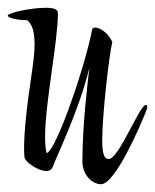

<svg xmlns="http://www.w3.org/2000/svg" viewBox="-21 -473 399 494"><path d="M239 1C276 1 341 -152 355 -187C357 -192 358 -196 358 -198C358 -201 357 -203 354 -203C338 -203 285 -64 259 -64C250 -64 242 -70 242 -111C242 -178 260 -334 268 -365C260 -384 239 -402 224 -402C219 -402 217 -400 216 -397C200 -309 124 -85 99 -79C96 -90 95 -104 95 -120C95 -209 128 -365 128 -439C128 -450 116 -453 97 -453C59 -453 -1 -440 -1 -433C-1 -426 28 -421 49 -421C60 -412 68 -395 68 -360C68 -343 66 -321 62 -294C47 -194 41 -132 41 -93C41 -84 41 -75 42 -68C44 -56 77 -33 98 -33C107 -33 112 -37 115 -44C120 -61 183 -189 209 -299C205 -264 191 -154 191 -58C191 -23 216 1 239 1Z"/></svg>

Font: Comforter
Style: Regular
Weight: 400
Designer: Robert E. Leuschke
Foundry: Robert E. Leuschke
Version: Version 1.013; ttfautohint (v1.8.3)